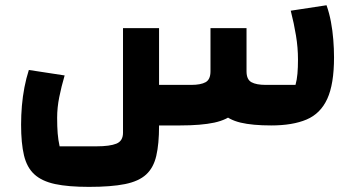

<svg xmlns="http://www.w3.org/2000/svg" viewBox="-20 -490 1396 750"><path d="M327.4 240Q246.6 240 194.9 228.9Q143.2 217.7 114.1 190.9Q85 164.2 73.7 116.9Q62.4 69.6 62.4 -3Q62.4 -40 65.5 -76.6Q68.6 -113.2 75.4 -148.6Q82.2 -184.1 92.7 -216.7L232.5 -195.3Q219.7 -151.9 211.5 -110.8Q203.2 -69.6 203.2 -29.9Q203.2 5 205.3 31Q207.4 57 212.9 81.6H356.4Q409.1 81.6 434.8 71.1Q460.5 60.6 460.5 28.6V-380H601.3V1.8Q601.3 72.2 590.5 118.6Q579.8 165.1 551 191.6Q522.2 218.2 468.2 229.1Q414.2 240 327.4 240ZM1039.4 0Q966.3 0 919.9 -11Q873.4 -22.1 847.7 -48.8Q822 -75.5 812.1 -122.7Q802.2 -170 802.2 -241.4V-380H943V-211.4Q943 -179.4 962.2 -168.9Q981.3 -158.4 1018 -158.4H1134.3Q1139.8 -178.2 1141.9 -202.1Q1144 -226 1144 -257.5Q1144 -303.8 1136.2 -351Q1128.5 -398.2 1115.7 -448.2L1255.5 -469.5Q1266.3 -439 1272.7 -404.9Q1279.1 -370.8 1281.9 -335.3Q1284.8 -299.9 1284.8 -265.8Q1284.8 -161.5 1258.4 -103.9Q1232 -46.2 1177.5 -23.1Q1123.1 0 1039.4 0ZM683 0H601.3V-158.4H727.3Q764 -158.4 783.1 -168.9Q802.2 -179.4 802.2 -211.4V-380H943V-241.4Q943 -170 932.9 -122.7Q922.7 -75.5 895.5 -48.8Q868.3 -22.1 816.9 -11Q765.5 0 683 0Z"/></svg>

Font: Changa
Style: Regular
Weight: 400
Designer: Eduardo Rodriguez Tunni
Foundry: Eduardo Rodriguez Tunni
Version: Version 3.003